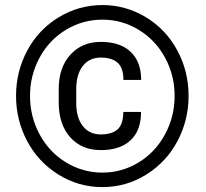

<svg xmlns="http://www.w3.org/2000/svg" viewBox="-20 -741 826 771"><path d="M546.4 -291.5Q546.4 -216.8 504.2 -177.5Q461.9 -138.2 384.8 -138.2Q308.1 -138.2 262 -189.7Q215.8 -241.2 215.8 -330.1V-383.8Q215.8 -469.7 262.5 -521.2Q309.1 -572.8 384.8 -572.8Q462.9 -572.8 504.9 -532.7Q546.9 -492.7 546.9 -419.9H475.6Q475.6 -468.3 452.4 -489Q429.2 -509.8 384.8 -509.8Q338.9 -509.8 312.5 -476.1Q286.1 -442.4 286.1 -382.3V-327.1Q286.1 -268.6 312.5 -234.9Q338.9 -201.2 384.8 -201.2Q429.7 -201.2 452.4 -221.7Q475.1 -242.2 475.1 -291.5ZM100.6 -356Q100.6 -272 139.6 -200.4Q178.7 -128.9 245.8 -88.4Q313 -47.9 391.1 -47.9Q469.2 -47.9 536.1 -88.4Q603 -128.9 642.1 -200.4Q681.2 -272 681.2 -356Q681.2 -439 642.6 -509.8Q604 -580.6 536.9 -621.3Q469.7 -662.1 391.1 -662.1Q313 -662.1 245.6 -621.8Q178.2 -581.5 139.4 -510.3Q100.6 -439 100.6 -356ZM44.4 -356Q44.4 -454.6 90.1 -539.1Q135.7 -623.5 216.6 -672.1Q297.4 -720.7 391.1 -720.7Q484.9 -720.7 565.4 -672.1Q646 -623.5 691.7 -539.1Q737.3 -454.6 737.3 -356Q737.3 -259.8 693.4 -175.8Q649.4 -91.8 568.6 -40.8Q487.8 10.3 391.1 10.3Q294.9 10.3 214.1 -40.3Q133.3 -90.8 88.9 -174.8Q44.4 -258.8 44.4 -356Z"/></svg>

Font: TypoPRO Roboto
Style: Regular
Weight: 400
Designer: Google
Version: Version 2.136; 2016